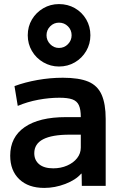

<svg xmlns="http://www.w3.org/2000/svg" viewBox="-20 -911 597 941"><path d="M197 10Q119 10 74.5 -32.5Q30 -75 30 -148Q30 -239 101 -288Q172 -337 303 -337H376Q376 -375 366.5 -395.5Q357 -416 334.5 -424Q312 -432 271 -432Q221 -432 167.5 -422Q114 -412 67 -392L51 -489Q102 -508 164 -519Q226 -530 288 -530Q367 -530 412.5 -511Q458 -492 478 -447Q498 -402 498 -328V0H381L380 -60H378Q351 -29 300 -9.5Q249 10 197 10ZM241 -86Q278 -86 309 -99.5Q340 -113 358 -136Q376 -159 376 -188V-251H321Q235 -251 191.5 -228.5Q148 -206 148 -160Q148 -126 172 -106Q196 -86 241 -86ZM269 -585Q228 -585 192.5 -605.5Q157 -626 136.5 -661Q116 -696 116 -738Q116 -781 136.5 -815.5Q157 -850 192 -870.5Q227 -891 269 -891Q312 -891 347 -871Q382 -851 402.5 -816Q423 -781 423 -738Q423 -696 402.5 -661Q382 -626 347 -605.5Q312 -585 269 -585ZM269 -676Q295 -676 313 -694.5Q331 -713 331 -738Q331 -764 313 -782Q295 -800 269 -800Q244 -800 226 -782Q208 -764 208 -738Q208 -713 226 -694.5Q244 -676 269 -676Z"/></svg>

Font: M PLUS 1 Thin SemiBold
Style: Regular
Weight: 600
Version: Version 1.001